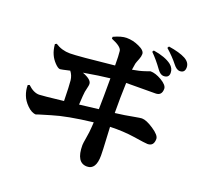

<svg xmlns="http://www.w3.org/2000/svg" viewBox="-154 -1016 1308 1265"><g transform="rotate(20 500.0 -383.0)"><path d="M735 -788Q819 -775 862 -742Q890 -720 890 -687Q890 -652 852 -652Q830 -652 809 -681Q768 -738 728 -777ZM527 -301Q529 -378 529 -518Q454 -510 346 -491Q412 -466 412 -435Q412 -424 408 -409L401 -377Q398 -360 394 -285Q495 -298 527 -301ZM449 -780Q503 -805 539 -805Q584 -805 627 -785Q672 -765 672 -740Q672 -723 664 -703Q653 -676 650 -665Q644 -632 643 -620Q692 -628 730 -641L762 -652Q797 -652 840 -627Q886 -600 886 -574Q886 -526 842 -526Q660 -526 637 -525Q633 -418 634 -313Q701 -321 762 -333Q806 -341 815 -341Q846 -341 897 -307Q950 -272 950 -246Q950 -195 906 -195Q891 -195 808 -208Q730 -220 636 -217L638 -178Q640 -152 640 -139Q645 -52 645 -19Q645 81 582 81Q506 81 506 -42Q506 -54 513 -94Q521 -138 523 -176L525 -208Q345 -187 245 -156Q142 -126 150 -126Q119 -126 86 -159Q57 -188 45 -220Q32 -253 32 -290L44 -295Q85 -256 124 -256Q144 -256 293 -273Q291 -379 287 -416Q283 -450 263 -475Q203 -461 196 -461Q182 -461 159 -485Q137 -508 125 -535Q112 -563 108 -605L119 -611Q165 -581 222 -581Q278 -581 529 -608Q529 -678 525 -709Q521 -738 449 -767ZM820 -847Q898 -835 939 -813Q977 -792 977 -757Q977 -719 941 -719Q919 -719 895 -750Q863 -791 813 -835Z"/></g></svg>

Font: Source Han Serif CN Heavy
Style: Regular
Weight: 900
Designer: Ryoko NISHIZUKA  (kana & ideographs); Frank Grießhammer (Latin, Greek & Cyrillic); Wenlong ZHANG  (bopomofo); Sandoll Co
Foundry: Adobe Systems Incorporated
Version: Version 1.000;PS 1;hotconv 16.6.53;makeotf.lib2.5.65590